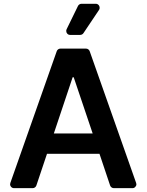

<svg xmlns="http://www.w3.org/2000/svg" viewBox="-20 -981 764 1001"><path d="M32.7 -20.6Q32.7 -22.7 34.1 -27.7L275.6 -713.4Q277.7 -719.8 283 -723.7Q288.4 -727.6 295.1 -727.6H428.3Q435 -727.6 440.3 -723.7Q445.7 -719.8 447.8 -713.4L689.6 -27.7Q691.1 -22.7 691.1 -20.6Q691.1 -12.4 685 -6.2Q679 0 670.1 0H573.9Q567.1 0 561.6 -3.9Q556.1 -7.8 554 -14.2L498.6 -179.3H225.1L169.7 -14.2Q167.6 -7.8 162.1 -3.9Q156.6 0 149.9 0H53.6Q44.7 0 38.7 -6Q32.7 -12.1 32.7 -20.6ZM463.1 -285.2 364.3 -578.1H358.7L260.7 -285.2ZM325.3 -819.6Q325.3 -811.1 331.1 -805Q337 -799 345.9 -799H397.7Q403.1 -799 407.7 -801.5Q412.3 -804 415.1 -808.2L496.1 -929Q499.6 -933.9 499.6 -940.3Q499.6 -948.9 493.8 -955.1Q487.9 -961.3 479 -961.3H405.2Q399.1 -961.3 394 -958.1Q388.8 -954.9 386.4 -949.6L327.4 -828.8Q325.3 -824.2 325.3 -819.6Z"/></svg>

Font: DeltaSans SemiBold
Style: Regular
Weight: 600
Designer: Rasmus Andersson
Foundry: rsms
Version: Version 3.012